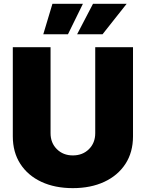

<svg xmlns="http://www.w3.org/2000/svg" viewBox="-20 -974 762 1003"><path d="M360.4 8.8Q266.6 8.8 196 -24.2Q125.5 -57.1 86.2 -117.9Q46.9 -178.7 46.9 -261.7V-727.5H244.1V-278.3Q244.1 -227.5 277.1 -194.8Q310.1 -162.1 360.4 -162.1Q411.6 -162.1 444.6 -194.8Q477.5 -227.5 477.5 -278.3V-727.5H674.8V-261.7Q674.8 -178.7 635.3 -117.9Q595.7 -57.1 524.9 -24.2Q454.1 8.8 360.4 8.8ZM515.6 -794.9H382.8L465.8 -954.1H641.6ZM335 -794.9H206.1L253.9 -954.1H413.1Z"/></svg>

Font: Inter Black
Style: Regular
Weight: 900
Designer: Rasmus Andersson
Foundry: rsms
Version: Version 4.000;git-a52131595